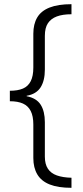

<svg xmlns="http://www.w3.org/2000/svg" viewBox="-20 -736 397 916"><path d="M321 160Q257 160 217 144Q177 128 158 96Q139 64 139 18V-142Q139 -182 126.5 -206.5Q114 -231 89.5 -242Q65 -253 27 -253V-303Q65 -303 89.5 -313.5Q114 -324 126.5 -348.5Q139 -373 139 -414V-575Q139 -621 157.5 -652.5Q176 -684 216.5 -700Q257 -716 321 -716V-668Q279 -668 251 -657.5Q223 -647 208.5 -625Q194 -603 194 -565V-404Q194 -351 173.5 -319Q153 -287 107 -279V-277Q154 -268 174 -236.5Q194 -205 194 -153V11Q194 47 208.5 69Q223 91 251.5 101Q280 111 321 112Z"/></svg>

Font: Noto Sans Hebrew Thin Light
Style: Regular
Weight: 300
Version: Version 3.001